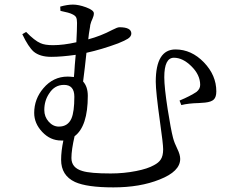

<svg xmlns="http://www.w3.org/2000/svg" viewBox="-20 -769 1040 836"><path d="M473.6 46.9Q358.4 46.9 306.6 23.4Q246.1 -4.9 246.1 -73.2Q246.1 -111.3 255.9 -157.2H246.1Q199.2 -157.2 164.1 -194.3Q128.9 -231.4 128.9 -277.3Q128.9 -337.9 168.9 -384.8Q211.9 -435.5 274.4 -435.5Q284.2 -435.5 301.8 -433.6Q303.7 -450.2 305.7 -485.4Q308.6 -515.6 309.6 -530.3Q248 -521.5 203.1 -521.5Q154.3 -521.5 127 -543.9Q103.5 -564.5 77.1 -620.1L93.8 -629.9Q130.9 -591.8 156.2 -581.1Q174.8 -572.3 210.9 -572.3Q255.9 -572.3 312.5 -585Q315.4 -640.6 315.4 -668.9Q315.4 -685.5 311.5 -693.4Q307.6 -701.2 294.9 -707Q282.2 -713.9 243.2 -721.7Q243.2 -731.4 242.2 -740.2Q273.4 -749 297.9 -749Q322.3 -749 354.5 -737.3Q388.7 -724.6 388.7 -710.9Q388.7 -700.2 382.8 -687.5Q376 -673.8 373 -660.2Q373 -658.2 372.1 -652.3Q366.2 -620.1 364.3 -597.7Q418.9 -612.3 468.8 -638.7Q491.2 -650.4 500 -650.4Q551.8 -650.4 551.8 -623Q551.8 -610.4 537.1 -600.6Q525.4 -592.8 494.1 -580.1Q422.9 -553.7 356.4 -539.1Q354.5 -519.5 349.6 -477.1Q344.7 -434.6 341.8 -414.1Q362.3 -391.6 362.3 -351.6Q362.3 -218.8 304.7 -175.8Q291 -116.2 291 -81.1Q291 -38.1 338.9 -24.4Q373 -13.7 461.9 -13.7Q519.5 -13.7 573.2 -24.4Q623 -34.2 650.4 -49.8Q670.9 -60.5 679.7 -74.2Q690.4 -89.8 690.4 -119.1Q690.4 -141.6 676.8 -237.3Q658.2 -370.1 658.2 -413.1Q658.2 -553.7 744.1 -553.7Q813.5 -553.7 867.7 -497.6Q921.9 -441.4 921.9 -371.1Q921.9 -346.7 911.1 -335.9Q900.4 -325.2 873 -322.3Q864.3 -321.3 845.7 -320.3Q800.8 -319.3 769.5 -311.5L761.7 -331.1Q808.6 -350.6 835.9 -369.1Q851.6 -381.8 851.6 -399.4Q851.6 -443.4 812.5 -481.4Q775.4 -517.6 737.3 -517.6Q695.3 -517.6 695.3 -432.6Q695.3 -388.7 710 -293.9Q723.6 -207 733.4 -168.9Q739.3 -146.5 752 -121.1Q764.6 -95.7 764.6 -77.1Q764.6 -22.5 674.8 12.7Q589.8 46.9 473.6 46.9ZM236.3 -217.8Q275.4 -217.8 291 -252.9Q303.7 -282.2 303.7 -347.7Q303.7 -399.4 258.8 -399.4Q217.8 -399.4 194.3 -362.3Q172.9 -331.1 172.9 -290Q172.9 -260.7 191.9 -239.3Q210.9 -217.8 236.3 -217.8Z"/></svg>

Font: Bpmf Zihi Only R
Style: R
Weight: 400
Foundry: But Ko
Version: Version 1.320